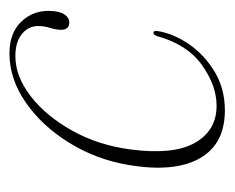

<svg xmlns="http://www.w3.org/2000/svg" viewBox="-65 -422 496 406"><g transform="rotate(-90 183.0 -219.0)"><path d="M267.5 -434.5Q224.5 -434.5 182.5 -402Q140.5 -369.5 109.8 -314.5Q79 -259.5 70 -191Q58 -100.5 84 -54.8Q110 -9 162.5 -9Q205 -9 248.5 -40Q292 -71 309.5 -134.5Q312 -142.5 316.5 -142.5Q321.5 -142.5 320.5 -135Q315.5 -101 293 -68Q270.5 -35 234.5 -13.2Q198.5 8.5 152.5 8.5Q81 8.5 51 -45Q21 -98.5 37 -194.5Q48.5 -263 84 -320.5Q119.5 -378 169.2 -412.5Q219 -447 273 -447Q315.5 -447 339.2 -423Q363 -399 363 -364.5Q363 -342.5 356 -331.5Q349 -320.5 338.5 -320.5Q323 -320.5 323 -338Q323 -348 327 -361Q331 -374 331 -386Q331 -407 314 -420.8Q297 -434.5 267.5 -434.5Z"/></g></svg>

Font: Fraunces 72pt Thin
Style: Italic
Weight: 100
Italic angle: -16°
Version: Version 1.000;[b76b70a41]